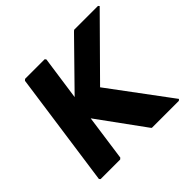

<svg xmlns="http://www.w3.org/2000/svg" viewBox="-161 -852 1041 1041"><g transform="rotate(-45 359.0 -332.0)"><path d="M658 5 666 -2 408 -349 718 -662 712 -669H529L521 -662L273 -409L309 -662L303 -669H153L145 -662L52 -2L58 5H208L216 -2L253 -266L445 -2L451 5Z"/></g></svg>

Font: Hussar Woodtype
Style: BlkObl
Weight: 900
Foundry: Cannot Into Space Fonts
Version: Version 1.07